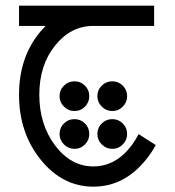

<svg xmlns="http://www.w3.org/2000/svg" viewBox="-20 -372 632 694"><path d="M145 -278.3H48.8V-351.6H537.1V-278.3H315.9Q235.8 -277.8 179.2 -207.5Q122.1 -136.7 122.1 -29.3Q122.1 78.1 179.2 153.8Q236.3 229.5 317.4 229.5Q398.4 229.5 455.6 153.8Q470.2 134.3 481 112.8L543 152.3Q527.8 180.2 507.3 205.6Q428.7 302.7 317.4 302.7Q206.1 302.7 127.4 205.6Q48.8 108.4 48.8 -29.3Q48.8 -167 127.4 -259.3Q136.2 -269.5 145 -278.3ZM249 166Q227.1 166 211.2 150.1Q195.3 134.3 195.3 112.3Q195.3 89.8 211.2 74.2Q227.1 58.6 249 58.6Q271.5 58.6 287.1 74.2Q302.7 89.8 302.7 112.3Q302.7 134.3 287.1 150.1Q271.5 166 249 166ZM249 29.3Q227.1 29.3 211.2 13.4Q195.3 -2.4 195.3 -24.4Q195.3 -46.9 211.2 -62.5Q227.1 -78.1 249 -78.1Q271.5 -78.1 287.1 -62.5Q302.7 -46.9 302.7 -24.4Q302.7 -2.4 287.1 13.4Q271.5 29.3 249 29.3ZM385.7 166Q363.8 166 347.9 150.1Q332 134.3 332 112.3Q332 89.8 347.9 74.2Q363.8 58.6 385.7 58.6Q408.2 58.6 423.8 74.2Q439.5 89.8 439.5 112.3Q439.5 134.3 423.8 150.1Q408.2 166 385.7 166ZM385.7 29.3Q363.8 29.3 347.9 13.4Q332 -2.4 332 -24.4Q332 -46.9 347.9 -62.5Q363.8 -78.1 385.7 -78.1Q408.2 -78.1 423.8 -62.5Q439.5 -46.9 439.5 -24.4Q439.5 -2.4 423.8 13.4Q408.2 29.3 385.7 29.3Z"/></svg>

Font: Catrinity
Style: Regular
Weight: 400
Designer: Alexander Lange
Foundry: High-Logic / Made with FontCreator
Version: Version 2.090;May 20, 2024;FontCreator 15.0.0.2974 64-bit